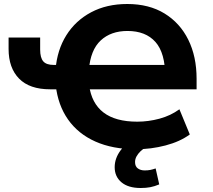

<svg xmlns="http://www.w3.org/2000/svg" viewBox="-20 -736 1067 961"><path d="M661 11Q544 11 457.5 -27.5Q371 -66 320.5 -138Q270 -210 259 -309L287 -289H231Q128 -289 75.5 -342.5Q23 -396 23 -491V-548H181V-488Q181 -447 196.5 -429Q212 -411 249 -411H280L258 -388Q266 -486 312 -559.5Q358 -633 436 -674.5Q514 -716 617 -716Q726 -716 803.5 -668.5Q881 -621 922.5 -537Q964 -453 964 -342V-289H404L426 -310Q438 -219 498 -173Q558 -127 667 -127Q723 -127 778.5 -142Q834 -157 878 -189L930 -63Q881 -27 808.5 -8Q736 11 661 11ZM618 -581Q535 -581 484 -533.5Q433 -486 425 -387L401 -411H841L807 -352Q807 -471 758 -526Q709 -581 618 -581ZM684 205Q622 205 588 176.5Q554 148 554 101Q554 56 584 16Q614 -24 662 -46L712 0Q696 9 683.5 21Q671 33 663.5 46.5Q656 60 656 75Q656 97 670 107Q684 117 704 117Q720 117 732.5 114.5Q745 112 759 107L777 187Q753 197 732 201Q711 205 684 205Z"/></svg>

Font: Nunito Sans 8pt ExtraBold
Style: Regular
Weight: 800
Version: Version 3.101;gftools[0.9.27]